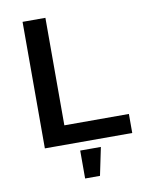

<svg xmlns="http://www.w3.org/2000/svg" viewBox="-96 -771 842 1043"><g transform="rotate(-10 325.0 -249.5)"><path d="M101 0V-698H227V-105H583V0ZM288 199V45H402L370 199Z"/></g></svg>

Font: Azeret Mono Thin Medium
Style: Regular
Weight: 500
Version: Version 1.002